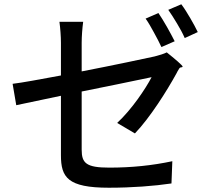

<svg xmlns="http://www.w3.org/2000/svg" viewBox="-20 -848 980 898"><path d="M761 -722C747 -746 733 -770 721 -787L661 -761C674 -743 687 -720 700 -696C713 -672 726 -648 735 -628L797 -655C788 -674 774 -698 761 -722ZM870 -763C856 -787 841 -811 828 -828L767 -802C780 -784 794 -761 808 -738C822 -715 835 -691 844 -670L905 -698C897 -715 884 -739 870 -763ZM525 -453 689 -487C661 -433 596 -336 528 -273L611 -224C682 -298 761 -424 805 -504C808 -511 813 -519 818 -527C824 -537 830 -530 834 -536C837 -540 795 -575 760 -603C746 -596 726 -590 703 -584C662 -575 512 -543 362 -514V-648C362 -677 365 -717 369 -746H313H258C262 -717 265 -677 265 -648V-495C168 -477 82 -461 39 -456L56 -356L265 -400V-122C265 -19 296 30 489 30C599 30 701 22 782 10L786 -94C692 -74 596 -64 491 -64C383 -64 362 -85 362 -148V-420Z"/></svg>

Font: GenSekiGothic2 TW M
Style: Regular
Weight: 500
Version: Version 2.100;PS 2.1;hotconv 16.6.51;makeotf.lib2.5.65220 DE